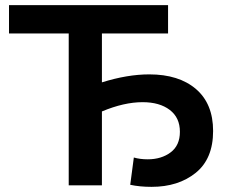

<svg xmlns="http://www.w3.org/2000/svg" viewBox="-20 -720 881 746"><path d="M560 -431Q675 -431 741.5 -374Q808 -317 808 -211Q808 -103 740.5 -48.5Q673 6 569 6Q523 6 486 -2L500 -108Q524 -101 554 -101Q607 -101 643 -128Q679 -155 679 -208Q679 -263 639.5 -293Q600 -323 534 -323Q462 -323 376 -287V0H247V-590H15V-700H633V-590H376V-400Q475 -431 560 -431Z"/></svg>

Font: mBank SemiBold
Style: Regular
Weight: 600
Designer: Julieta Ulanovsky
Foundry: Julieta Ulanovsky
Version: Version 7.200